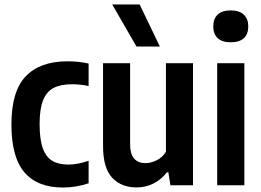

<svg xmlns="http://www.w3.org/2000/svg" viewBox="-20 -828 1166 858"><path d="M31 -272Q31 -420 95 -487Q159 -554 281 -554Q331.5 -554 376 -544V-443.5Q338 -451.5 303 -451.5Q251 -451.5 219.5 -435Q188 -418.5 172.5 -379.8Q157 -341 157 -274.5Q157 -205.5 171.2 -165.8Q185.5 -126 213.8 -109.2Q242 -92.5 286.5 -92.5Q325 -92.5 376 -109.5V-9Q320.5 10 261 10Q147.5 10 89.2 -57.8Q31 -125.5 31 -272Z M440.5 -175.5V-545.5H561.5V-184.5Q561.5 -138.5 579.8 -118.8Q598 -99 630.5 -99Q654.5 -99 680.2 -111.8Q706 -124.5 721.5 -150V-545.5H842.5V0H741.5L732.5 -58H726Q699.5 -24.5 665 -7.5Q630.5 9.5 590 9.5Q521.5 9.5 481 -34Q440.5 -77.5 440.5 -175.5ZM590 -620 481.5 -808H604L694.5 -620Z M950.5 0V-545.5H1072V0ZM933 -710Q933 -744 952.8 -762.8Q972.5 -781.5 1011 -781.5Q1049.5 -781.5 1069.5 -762.5Q1089.5 -743.5 1089.5 -710Q1089.5 -676 1069.8 -657.5Q1050 -639 1011 -639Q972.5 -639 952.8 -657.5Q933 -676 933 -710Z"/></svg>

Font: Encode Sans Condensed SemiBold
Style: Regular
Weight: 600
Width: 3
Designer: Multiple Designers
Foundry: Impallari Type
Version: Version 2.000